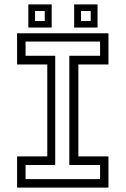

<svg xmlns="http://www.w3.org/2000/svg" viewBox="-20 -851 570 871"><path d="M57.5 0V-141.5H194.5V-558.5H57.5V-700H472V-558.5H335.5V-141.5H472V0ZM96 -38.5H434V-102.5H294.5V-598H434V-662.5H96V-598H230.5V-102.5H96ZM316.5 -726V-831H422.5V-726ZM108.5 -726V-831H214.5V-726ZM139 -755.5H183V-801H139ZM347.5 -755.5H391.5V-801H347.5Z"/></svg>

Font: Tourney Thin
Style: Regular
Weight: 400
Version: Version 1.015